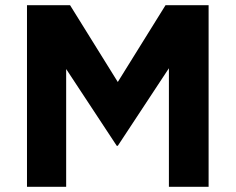

<svg xmlns="http://www.w3.org/2000/svg" viewBox="-20 -720 908 740"><path d="M84 -700V0H235V-454L430 -158H434L631 -457V0H784V-700H618L434 -404L250 -700Z"/></svg>

Font: Mission
Style: Bold
Weight: 700
Version: Version 1.000;FEAKit 1.0